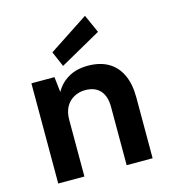

<svg xmlns="http://www.w3.org/2000/svg" viewBox="-114 -865 850 957"><g transform="rotate(-15 311.0 -386.5)"><path d="M68 0V-517H187L196 -438Q219 -480 261 -504.5Q303 -529 362 -529Q424 -529 467 -504Q510 -479 532.5 -431Q555 -383 555 -314V0H421V-301Q421 -356 394.5 -385.5Q368 -415 317 -415Q286 -415 259.5 -400.5Q233 -386 218 -359Q203 -332 203 -292V0ZM243 -560 209 -639 413 -773 455 -679Z"/></g></svg>

Font: DM Sans 11pt
Style: Bold
Weight: 700
Version: Version 4.004;gftools[0.9.30]